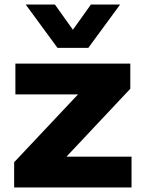

<svg xmlns="http://www.w3.org/2000/svg" viewBox="-20 -828 634 848"><path d="M42.5 0V-111.5L324.5 -411H48V-547H555.5V-436L273.5 -136H561V0ZM234 -616.5 93.5 -808H222.5L302 -696.5L381.5 -808H510.5L370 -616.5Z"/></svg>

Font: Encode Sans Exp
Style: Bold
Weight: 700
Width: 7
Designer: Multiple Designers
Foundry: Impallari Type
Version: Version 3.002; ttfautohint (v1.8.3) -l 8 -r 50 -G 200 -x 14 